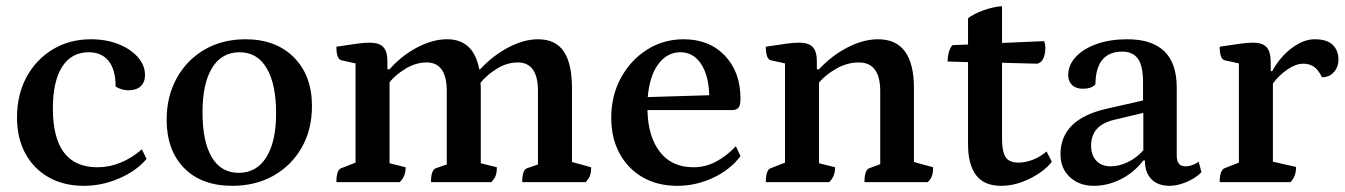

<svg xmlns="http://www.w3.org/2000/svg" viewBox="-20 -589 4349 621"><path d="M251 12Q186 12 137.5 -15.5Q89 -43 62 -92.5Q35 -142 35 -209Q35 -283 66 -340Q97 -397 151 -429.5Q205 -462 274 -462Q323 -462 362.5 -446.5Q402 -431 425.5 -404.5Q449 -378 449 -346Q449 -323 435 -310Q421 -297 395 -297Q374 -297 354 -309Q354 -363 331.5 -391.5Q309 -420 267 -420Q211 -420 181 -373Q151 -326 151 -238Q151 -48 295 -48Q371 -48 439 -106L454 -75Q421 -36 365.5 -12Q310 12 251 12Z M731 12Q632 12 575.5 -45.5Q519 -103 519 -202Q519 -277 551.5 -336Q584 -395 641.5 -428.5Q699 -462 774 -462Q872 -462 930.5 -403.5Q989 -345 989 -246Q989 -170 956 -112Q923 -54 865 -21Q807 12 731 12ZM752 -30Q810 -30 841.5 -80.5Q873 -131 873 -223Q873 -317 842.5 -368.5Q812 -420 755 -420Q697 -420 666 -369.5Q635 -319 635 -225Q635 -131 665 -80.5Q695 -30 752 -30Z M1068 0Q1068 -40 1084 -45L1130 -63V-384L1084 -394Q1068 -398 1068 -438Q1113 -445 1136.5 -448Q1160 -451 1176 -451Q1206 -451 1219.5 -437Q1233 -423 1233 -391V-365H1240Q1280 -410 1330 -436Q1380 -462 1426 -462Q1512 -462 1530 -365H1533Q1575 -410 1625 -436Q1675 -462 1720 -462Q1777 -462 1803.5 -422.5Q1830 -383 1830 -304V-65L1892 -48Q1892 -31 1888 -20.5Q1884 -10 1874 0H1669Q1669 -40 1685 -45L1720 -57V-294Q1720 -387 1655 -387Q1620 -387 1587.5 -367Q1555 -347 1534 -321Q1535 -313 1535 -304V-61L1587 -48Q1587 -31 1583 -20.5Q1579 -10 1569 0H1374Q1374 -40 1390 -45L1425 -57V-294Q1425 -387 1360 -387Q1325 -387 1292 -367Q1259 -347 1240 -323V-61L1292 -48Q1292 -18 1273 0Z M2171 12Q2106 12 2058 -16Q2010 -44 1983.5 -93.5Q1957 -143 1957 -208Q1957 -280 1988.5 -337.5Q2020 -395 2073 -428.5Q2126 -462 2191 -462Q2274 -462 2324.5 -409Q2375 -356 2375 -270Q2375 -247 2368 -240Q2361 -233 2348 -233H2074Q2076 -147 2114.5 -97.5Q2153 -48 2223 -48Q2261 -48 2295.5 -66Q2330 -84 2360 -116L2375 -84Q2342 -40 2286.5 -14Q2231 12 2171 12ZM2181 -420Q2138 -420 2109.5 -382Q2081 -344 2075 -275L2274 -281Q2272 -346 2247 -383Q2222 -420 2181 -420Z M2457 0Q2457 -40 2473 -45L2519 -63V-384L2473 -394Q2457 -398 2457 -438Q2502 -445 2525.5 -448Q2549 -451 2565 -451Q2595 -451 2608.5 -437Q2622 -423 2622 -391V-365H2629Q2671 -410 2722 -436Q2773 -462 2820 -462Q2936 -462 2936 -304V-65L2998 -48Q2998 -31 2994.5 -20.5Q2991 -10 2981 0H2776Q2776 -40 2792 -45L2827 -58V-294Q2827 -387 2758 -387Q2720 -387 2685 -367Q2650 -347 2629 -322V-61L2681 -48Q2681 -18 2662 0Z M3218 12Q3163 12 3137 -22.5Q3111 -57 3111 -122V-388L3045 -390Q3045 -407 3049.5 -422Q3054 -437 3061 -443L3111 -445V-530Q3129 -544 3160.5 -555.5Q3192 -567 3221 -569V-450L3357 -456Q3361 -446 3361 -434Q3361 -414 3354.5 -400Q3348 -386 3335 -383L3221 -386V-138Q3221 -99 3232.5 -81Q3244 -63 3274 -63Q3295 -63 3318.5 -71.5Q3342 -80 3365 -99L3382 -66Q3370 -49 3344.5 -31Q3319 -13 3286 -0.5Q3253 12 3218 12Z M3518 12Q3471 12 3440.5 -16Q3410 -44 3410 -90Q3410 -203 3558 -237L3677 -264V-323Q3677 -376 3660.5 -399Q3644 -422 3610 -422Q3524 -422 3523 -316Q3510 -302 3482 -302Q3460 -302 3447.5 -314Q3435 -326 3435 -346Q3435 -379 3460 -405.5Q3485 -432 3528 -447Q3571 -462 3626 -462Q3786 -462 3786 -306V-86Q3786 -51 3814 -51Q3825 -51 3837 -55.5Q3849 -60 3857 -66L3866 -32Q3846 -12 3817 0Q3788 12 3763 12Q3725 12 3704 -9.5Q3683 -31 3683 -70H3678Q3648 -31 3605.5 -9.5Q3563 12 3518 12ZM3572 -51Q3600 -51 3628.5 -65Q3657 -79 3678 -103V-224L3586 -202Q3509 -185 3509 -118Q3509 -87 3526 -69Q3543 -51 3572 -51Z M3925 0Q3925 -39 3941 -45L3987 -63V-384L3941 -394Q3925 -398 3925 -438Q3971 -445 3994 -448Q4017 -451 4033 -451Q4063 -451 4076.5 -436.5Q4090 -422 4090 -387V-359H4095Q4120 -405 4158 -433.5Q4196 -462 4232 -462Q4272 -462 4290.5 -444Q4309 -426 4309 -396Q4309 -372 4294 -355.5Q4279 -339 4256 -339Q4243 -365 4228.5 -374Q4214 -383 4195 -383Q4172 -383 4145 -365Q4118 -347 4097 -319V-66L4172 -49Q4172 -18 4154 0Z"/></svg>

Font: Petrona SemiBold
Style: Regular
Weight: 600
Designer: Ringo R. Seeber
Foundry: Ringo R. Seeber
Version: Version 2.001; ttfautohint (v1.8.3)